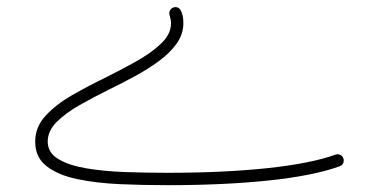

<svg xmlns="http://www.w3.org/2000/svg" viewBox="-20 -531 1078 546"><path d="M479 -510.7Q491.2 -510.7 496.3 -496.6Q501.5 -482.4 501.5 -465.3Q501.5 -434.1 482.4 -407.2Q463.4 -380.4 432.1 -357.4Q400.9 -334.5 364 -314.5Q327.1 -294.4 291 -276.9Q246.6 -254.9 206.5 -232.2Q166.5 -209.5 141.1 -184.1Q115.7 -158.7 115.7 -128.4Q115.7 -96.7 146 -78.6Q176.3 -60.5 226.1 -52.2Q275.9 -43.9 336.2 -41.7Q396.5 -39.6 456.5 -39.6Q614.7 -39.6 739.3 -52.7Q863.8 -65.9 934.1 -91.3Q937 -92.3 939.9 -92.3Q947.3 -92.3 952.4 -87.2Q957.5 -82 957.5 -74.7Q957.5 -62.5 945.8 -58.1Q871.6 -31.2 744.6 -17.8Q617.7 -4.4 456.5 -4.4Q387.7 -4.4 320.8 -7.3Q253.9 -10.3 199.5 -21.7Q145 -33.2 112.5 -58.3Q80.1 -83.5 80.1 -127.9Q80.1 -169.9 109.6 -201.9Q139.2 -233.9 184.1 -259.8Q229 -285.6 275.4 -308.1Q322.8 -331.5 366.5 -356Q410.2 -380.4 438.2 -407.2Q466.3 -434.1 466.3 -464.4Q466.3 -474.6 462.4 -487.3Q461.4 -491.2 461.4 -493.2Q461.4 -500.5 466.6 -505.6Q471.7 -510.7 479 -510.7Z"/></svg>

Font: Mikhak-DS1-FD ExtraLight
Style: Regular
Weight: 200
Designer: Amin Abedi
Version: Version 3.2